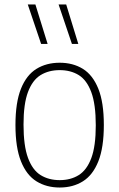

<svg xmlns="http://www.w3.org/2000/svg" viewBox="-20 -828 532 857"><path d="M246.5 9Q187.5 9 143 -18.5Q98.5 -46 73.8 -107.5Q49 -169 49 -270Q49 -370.5 73.5 -431.8Q98 -493 142.5 -520.5Q187 -548 246.5 -548Q305.5 -548 349.8 -520.8Q394 -493.5 418.8 -432.2Q443.5 -371 443.5 -270Q443.5 -169.5 419 -108Q394.5 -46.5 350.2 -18.8Q306 9 246.5 9ZM246.5 -24Q295.5 -24 331.5 -46.5Q367.5 -69 387.5 -122.2Q407.5 -175.5 407.5 -268.5Q407.5 -362.5 387.5 -416.5Q367.5 -470.5 331.5 -492.8Q295.5 -515 246.5 -515Q197.5 -515 161.2 -492.8Q125 -470.5 105 -417.5Q85 -364.5 85 -272Q85 -177.5 105 -123.2Q125 -69 161.2 -46.5Q197.5 -24 246.5 -24ZM301 -632 241.5 -808H275.5L329.5 -632ZM163.5 -632 104 -808H138L192.5 -632Z"/></svg>

Font: Encode Sans SmCnd Th
Style: Regular
Weight: 100
Width: 4
Designer: Multiple Designers
Foundry: Impallari Type
Version: Version 3.002; ttfautohint (v1.8.3) -l 8 -r 50 -G 200 -x 14 